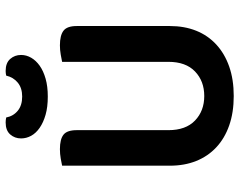

<svg xmlns="http://www.w3.org/2000/svg" viewBox="-106 -746 868 697"><g transform="rotate(-90 328.5 -398.0)"><path d="M75 -216V-607Q83 -609 100.5 -612Q118 -615 135 -615Q171 -615 187.5 -602Q204 -589 204 -554V-221Q204 -158 239 -124.5Q274 -91 328 -91Q382 -91 417 -124.5Q452 -158 452 -221V-607Q461 -609 478 -612Q495 -615 512 -615Q548 -615 565 -602Q582 -589 582 -554V-216Q582 -163 565 -120.5Q548 -78 515 -47.5Q482 -17 435 -0.5Q388 16 328 16Q268 16 221 -0.5Q174 -17 141.5 -47.5Q109 -78 92 -120.5Q75 -163 75 -216ZM402 -810Q407 -811 410.5 -811.5Q414 -812 419 -812Q448 -812 462.5 -795.5Q477 -779 477 -756Q477 -737 467 -719.5Q457 -702 438 -688.5Q419 -675 391 -667Q363 -659 326 -659Q288 -659 260 -667Q232 -675 212.5 -688.5Q193 -702 183.5 -719.5Q174 -737 174 -756Q174 -779 188.5 -795.5Q203 -812 232 -812Q237 -812 241 -811.5Q245 -811 250 -810Q255 -784 274.5 -768Q294 -752 326 -752Q357 -752 376.5 -768Q396 -784 402 -810Z"/></g></svg>

Font: Baloo 2 Latin SemiBold
Style: Regular
Weight: 400
Designer: Sarang Kulkarni and Ek Type
Foundry: Ek Type
Version: Version 1.001